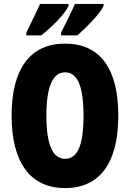

<svg xmlns="http://www.w3.org/2000/svg" viewBox="-20 -947 661 977"><path d="M507 -917V-927H361C351 -902 327 -853 291 -781V-767H374C420 -808 491 -879 507 -917ZM329 -917V-927H184C173 -903 150 -854 114 -781V-767H190C247 -812 311 -877 329 -917ZM582 -358C582 -599 489 -725 311 -725C134 -725 39 -597 39 -359C39 -119 135 10 311 10C488 10 582 -118 582 -358ZM216 -358C216 -505 248 -579 311 -579C374 -579 405 -509 405 -358C405 -208 375 -139 311 -139C248 -139 216 -212 216 -358Z"/></svg>

Font: Noto Sans Hebrew ExtraCondensed Black
Style: Regular
Weight: 900
Width: 2
Designer: Monotype Design Team
Foundry: Monotype Imaging Inc.
Version: Version 2.004